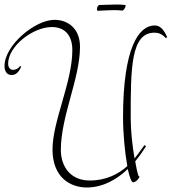

<svg xmlns="http://www.w3.org/2000/svg" viewBox="-20 -788 762 852"><path d="M621 -144C610 -130 596 -108 577 -85C567 -143 560 -210 560 -264C560 -482 560 -643 665 -643C690 -643 703 -632 716 -619L722 -623C712 -644 698 -675 666 -675C595 -675 526 -574 526 -268C526 -196 534 -111 545 -51C506 -16 452 13 378 13C293 13 250 -49 250 -123C250 -272 335 -440 335 -580C335 -664 279 -700 222 -700C135 -700 0 -587 0 -495C0 -477 7 -455 32 -455C55 -455 67 -476 74 -492L69 -495C62 -484 50 -478 38 -478C22 -478 16 -493 16 -505C16 -583 126 -668 210 -668C272 -668 301 -626 301 -566C301 -424 213 -250 213 -125C213 2 295 44 365 44C440 44 502 5 547 -38C555 -2 563 21 571 21C583 21 599 2 599 -4C599 -5 598 -6 597 -6H595C589 -24 584 -47 580 -72C603 -100 619 -125 628 -139ZM415 -740C434 -741 461 -743 485 -743C497 -743 510 -743 522 -741C529 -739 543 -765 535 -766C523 -767 511 -768 499 -768C474 -768 447 -766 422 -766C411 -766 406 -740 415 -740Z"/></svg>

Font: Stalemate
Style: Regular
Weight: 400
Designer: Astigmatic (AOETI)
Foundry: Astigmatic (AOETI)
Version: Version 001.000